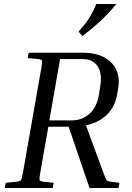

<svg xmlns="http://www.w3.org/2000/svg" viewBox="-20 -945 665 965"><path d="M119 -653 124 -680H395Q462 -680 504.5 -656.5Q547 -633 565 -593Q583 -553 574 -502L569 -472Q558 -408 517.5 -368.5Q477 -329 412 -315L498 -81Q507 -57 511.5 -47.5Q516 -38 521 -35.5Q526 -33 536 -32L580 -26L576 0H430L325 -308H223L183 -81Q177 -47 179 -40.5Q181 -34 196 -32L250 -26L245 0H4L9 -26L65 -32Q82 -34 86 -40.5Q90 -47 96 -81L187 -599Q193 -633 191 -639.5Q189 -646 174 -648ZM397 -648H282L228 -340H342Q393 -340 430 -373.5Q467 -407 477 -468L483 -506Q495 -575 471 -611.5Q447 -648 397 -648ZM394 -764 375 -786Q404 -818 424.5 -848.5Q445 -879 464 -925H565Q527 -879 486.5 -841Q446 -803 394 -764Z"/></svg>

Font: Inria Serif
Style: Italic
Weight: 400
Italic angle: -10°
Designer: Black Foundry Team
Foundry: Black Foundry
Version: Version 1.000; ttfautohint (v1.8.3)